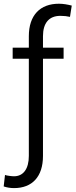

<svg xmlns="http://www.w3.org/2000/svg" viewBox="-41 -780 399 1014"><path d="M186 -528.3V-588.9C186 -657.7 217.3 -696.3 277.8 -696.3C297.4 -696.3 314.5 -694.3 328.6 -690.9L337.9 -750.5C314.9 -756.3 293 -760.3 270 -760.3C170.9 -760.3 111.3 -699.7 111.3 -588.9V-528.3H25.9V-469.7H111.3V43.5C111.3 111.3 82.5 150.9 33.2 150.9C27.3 150.9 19 150.4 8.8 148.9C-2 147.5 -9.8 146 -14.6 144L-21.5 204.6C-4.4 210.4 14.2 213.4 33.2 213.4C128.9 213.4 186 153.3 186 43.5V-469.7H294.9V-528.3Z"/></svg>

Font: Vazirmatn Light
Style: Regular
Weight: 300
Designer: Saber Rastikerdar
Foundry: Saber Rastikerdar
Version: Version 33.003